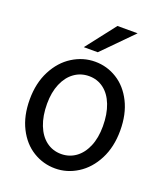

<svg xmlns="http://www.w3.org/2000/svg" viewBox="-175 -1110 1073 1241"><g transform="rotate(20 361.0 -489.5)"><path d="M356 -624Q298.8 -624 254.4 -592Q210 -560.1 185.1 -501.2Q160.2 -442.4 160.2 -363.8Q160.2 -280.3 184.6 -218Q209 -155.8 253.4 -122.3Q297.9 -88.9 356 -88.9Q411.1 -88.9 455.1 -120.1Q499 -151.4 524.2 -210.2Q549.3 -269 549.3 -349.1Q549.3 -433.1 525.1 -495.4Q501 -557.6 457 -590.8Q413.1 -624 356 -624ZM351.1 12.2Q268.6 12.2 198.7 -30.8Q128.9 -73.7 87.2 -156.2Q45.4 -238.8 45.4 -351.6Q45.4 -464.4 89.4 -549.3Q133.3 -634.3 205.8 -679.7Q278.3 -725.1 360.8 -725.1Q442.4 -725.1 511.7 -682.1Q581.1 -639.2 622.6 -556.6Q664.1 -474.1 664.1 -361.3Q664.1 -248.5 620.4 -163.6Q576.7 -78.6 504.6 -33.2Q432.6 12.2 351.1 12.2ZM554.7 -991.2 354.5 -788.1H258.3L416 -991.2Z"/></g></svg>

Font: Lesson One Medium
Style: Regular
Weight: 500
Designer: But Ko, Victor Gaultney, Annie Olsen, Julie Remington, Don Collingsworth, Eric Hays, Becca Hirsbrunner
Version: Version 1.100